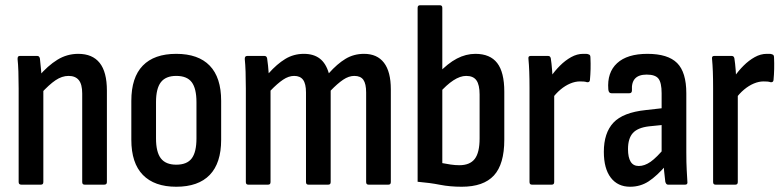

<svg xmlns="http://www.w3.org/2000/svg" viewBox="-20 -703 2984 731"><path d="M302 0Q293 0 293 -10V-347Q293 -382 280 -398Q267 -414 241 -414Q216 -414 191.5 -397.5Q167 -381 135 -346L127 -412Q162 -453 198.5 -475.5Q235 -498 278 -498Q332 -498 359.5 -463.5Q387 -429 387 -358V-10Q387 0 377 0ZM61 0Q51 0 51 -10V-366Q51 -402 50 -430.5Q49 -459 47 -477Q46 -490 55 -490H122Q130 -490 132 -480Q134 -463 136.5 -435Q139 -407 140 -390L145 -368V-10Q145 0 136 0Z M651 8Q568 8 524 -37Q480 -82 480 -171V-319Q480 -408 523.5 -453Q567 -498 651 -498Q735 -498 778.5 -453Q822 -408 822 -319V-171Q822 -82 778.5 -37Q735 8 651 8ZM651 -76Q692 -76 710 -100Q728 -124 728 -176V-314Q728 -366 710 -390Q692 -414 651 -414Q611 -414 592.5 -390Q574 -366 574 -314V-176Q574 -124 592.5 -100Q611 -76 651 -76Z M925 0Q916 0 916 -10V-366Q916 -402 915 -430Q914 -458 912 -477Q911 -490 921 -490H987Q995 -490 997 -481Q999 -467 1000.5 -453Q1002 -439 1003 -424Q1034 -459 1066 -478.5Q1098 -498 1137 -498Q1174 -498 1197.5 -480Q1221 -462 1232 -424Q1264 -460 1295.5 -479Q1327 -498 1366 -498Q1416 -498 1442 -464Q1468 -430 1468 -363V-10Q1468 0 1459 0H1383Q1374 0 1374 -10V-351Q1374 -384 1363.5 -399Q1353 -414 1329 -414Q1308 -414 1286.5 -399.5Q1265 -385 1239 -358V-10Q1239 0 1230 0H1154Q1145 0 1145 -10V-351Q1145 -384 1134 -399Q1123 -414 1100 -414Q1079 -414 1057.5 -399.5Q1036 -385 1010 -358V-10Q1010 0 1001 0Z M1738 8Q1693 8 1655 0.5Q1617 -7 1570 -11V-673Q1570 -683 1579 -683H1655Q1664 -683 1664 -673V-82Q1679 -79 1696 -76.5Q1713 -74 1729 -74Q1769 -74 1787.5 -98Q1806 -122 1806 -176V-343Q1806 -380 1794 -397Q1782 -414 1755 -414Q1732 -414 1706 -397Q1680 -380 1651 -347L1648 -423Q1685 -462 1719.5 -480Q1754 -498 1790 -498Q1846 -498 1873 -463Q1900 -428 1900 -354V-171Q1900 -78 1860.5 -35Q1821 8 1738 8Z M2005 0Q1996 0 1996 -10V-367Q1996 -404 1995 -430.5Q1994 -457 1992 -478Q1990 -490 2000 -490H2067Q2075 -490 2077 -481Q2080 -462 2082 -436Q2084 -410 2084 -392L2090 -363V-10Q2090 0 2081 0ZM2081 -326 2077 -411Q2092 -433 2112 -453Q2132 -473 2154.5 -485.5Q2177 -498 2200 -498Q2207 -498 2211.5 -498Q2216 -498 2221 -496Q2225 -495 2226.5 -492Q2228 -489 2228 -483Q2229 -462 2228.5 -440.5Q2228 -419 2226 -398Q2225 -389 2215 -390Q2209 -392 2202.5 -392.5Q2196 -393 2188 -393Q2170 -393 2151 -385Q2132 -377 2114 -362Q2096 -347 2081 -326Z M2523 0Q2516 0 2513 -11Q2511 -25 2508.5 -51.5Q2506 -78 2506 -98L2499 -118V-348Q2499 -388 2487 -403.5Q2475 -419 2442 -419Q2382 -419 2386 -359Q2386 -348 2376 -348H2308Q2297 -348 2296 -363Q2291 -427 2329.5 -462.5Q2368 -498 2445 -498Q2523 -498 2558 -463Q2593 -428 2593 -348V-123Q2593 -83 2594.5 -56.5Q2596 -30 2597 -12Q2599 0 2589 0ZM2379 8Q2332 8 2305.5 -26.5Q2279 -61 2279 -125Q2279 -197 2315.5 -236Q2352 -275 2439 -284L2510 -292V-228L2451 -222Q2408 -217 2389.5 -196.5Q2371 -176 2371 -135Q2371 -104 2381 -87.5Q2391 -71 2412 -71Q2434 -71 2457 -87Q2480 -103 2514 -144L2518 -76Q2481 -33 2449.5 -12.5Q2418 8 2379 8Z M2704 0Q2695 0 2695 -10V-367Q2695 -404 2694 -430.5Q2693 -457 2691 -478Q2689 -490 2699 -490H2766Q2774 -490 2776 -481Q2779 -462 2781 -436Q2783 -410 2783 -392L2789 -363V-10Q2789 0 2780 0ZM2780 -326 2776 -411Q2791 -433 2811 -453Q2831 -473 2853.5 -485.5Q2876 -498 2899 -498Q2906 -498 2910.5 -498Q2915 -498 2920 -496Q2924 -495 2925.5 -492Q2927 -489 2927 -483Q2928 -462 2927.5 -440.5Q2927 -419 2925 -398Q2924 -389 2914 -390Q2908 -392 2901.5 -392.5Q2895 -393 2887 -393Q2869 -393 2850 -385Q2831 -377 2813 -362Q2795 -347 2780 -326Z"/></svg>

Font: Sofia Sans Condensed SemiBold
Style: Regular
Weight: 600
Designer: Botio Nikoltchev, Ani Petrova
Foundry: lettersoup
Version: Version 4.101